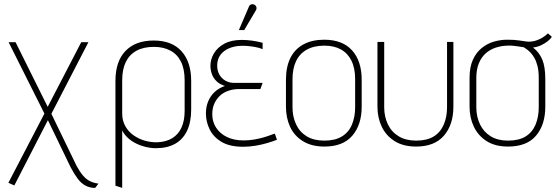

<svg xmlns="http://www.w3.org/2000/svg" viewBox="-20 -706 2720 938"><path d="M354 104 231 -150 412 -500H377L213 -184L56 -500H22L197 -151L21 187L50 200L214 -119L325 111Q343 145 360 167.5Q377 190 398 201Q419 212 445 212L461 191Q437 188 418.5 178.5Q400 169 384.5 150.5Q369 132 354 104Z M914 -171V-311Q914 -403 867 -455.5Q820 -508 731 -508Q642 -508 593 -457Q544 -406 544 -311V201L577 212V-69Q586 -50 603.5 -33.5Q621 -17 644 -5.5Q667 6 692 12Q717 18 741 18Q797 18 835.5 -3.5Q874 -25 894 -67.5Q914 -110 914 -171ZM882 -314V-164Q882 -116 866.5 -82.5Q851 -49 821.5 -31Q792 -13 750 -11Q719 -10 688.5 -18.5Q658 -27 632.5 -45Q607 -63 592 -90Q577 -117 577 -151V-314Q577 -367 594.5 -403Q612 -439 646.5 -458Q681 -477 732 -477Q778 -477 812 -459Q846 -441 864 -405Q882 -369 882 -314Z M1263 -466V-497Q1237 -504 1211 -507.5Q1185 -511 1161 -511Q1110 -511 1076 -492.5Q1042 -474 1025 -445Q1008 -416 1008 -384Q1008 -366 1014.5 -346Q1021 -326 1037 -310Q1053 -294 1079 -286Q1035 -271 1010.5 -235.5Q986 -200 986 -151Q986 -112 1004 -74.5Q1022 -37 1062 -13Q1102 11 1168 11Q1197 11 1227.5 6Q1258 1 1285 -7Q1312 -15 1333 -23L1323 -53Q1317 -52 1303 -46.5Q1289 -41 1268.5 -35Q1248 -29 1222.5 -24.5Q1197 -20 1170 -20Q1123 -20 1089 -36.5Q1055 -53 1036 -82Q1017 -111 1017 -148Q1017 -177 1027 -199.5Q1037 -222 1054 -238Q1071 -254 1095.5 -262.5Q1120 -271 1149 -271H1252L1263 -301H1125Q1100 -301 1081 -312Q1062 -323 1051.5 -342Q1041 -361 1041 -385Q1041 -417 1057 -438Q1073 -459 1099 -470Q1125 -481 1155 -482Q1169 -483 1187.5 -481.5Q1206 -480 1226 -476.5Q1246 -473 1263 -466ZM1228 -652Q1232 -657 1233 -663Q1234 -669 1231.5 -674.5Q1229 -680 1223 -683Q1217 -686 1211.5 -685.5Q1206 -685 1201.5 -681.5Q1197 -678 1195 -671L1147 -559H1173Z M1747 -185V-316Q1747 -408 1700 -460Q1653 -512 1564 -512Q1505 -512 1463 -489.5Q1421 -467 1399 -423.5Q1377 -380 1377 -316V-185Q1377 -131 1397 -87Q1417 -43 1459.5 -16.5Q1502 10 1565 10Q1656 10 1701.5 -43.5Q1747 -97 1747 -185ZM1715 -319V-182Q1715 -135 1699.5 -97.5Q1684 -60 1650.5 -39.5Q1617 -19 1565 -19Q1513 -19 1478.5 -40Q1444 -61 1426.5 -98.5Q1409 -136 1409 -182V-319Q1409 -371 1426.5 -407.5Q1444 -444 1479 -463.5Q1514 -483 1565 -483Q1612 -483 1645.5 -464.5Q1679 -446 1697 -409.5Q1715 -373 1715 -319Z M2195 -185V-501H2164V-182Q2164 -135 2148 -97.5Q2132 -60 2099 -39.5Q2066 -19 2013 -19Q1963 -19 1928 -40Q1893 -61 1875 -98.5Q1857 -136 1857 -182V-501H1824V-185Q1824 -131 1845 -87Q1866 -43 1908 -16.5Q1950 10 2013 10Q2103 10 2149 -43.5Q2195 -97 2195 -185Z M2676 -526 2657 -543Q2640 -527 2620.5 -517Q2601 -507 2582 -504Q2568 -501 2553 -503Q2538 -505 2515.5 -508.5Q2493 -512 2458 -512Q2425 -512 2392.5 -502.5Q2360 -493 2333 -471Q2306 -449 2290 -413.5Q2274 -378 2274 -325V-185Q2274 -131 2295 -87Q2316 -43 2357.5 -16.5Q2399 10 2462 10Q2554 10 2599 -43.5Q2644 -97 2644 -185V-320Q2644 -380 2629 -415.5Q2614 -451 2584 -474Q2604 -476 2622.5 -484.5Q2641 -493 2655.5 -504.5Q2670 -516 2676 -526ZM2612 -325V-182Q2612 -135 2596.5 -97.5Q2581 -60 2548 -39.5Q2515 -19 2462 -19Q2412 -19 2377.5 -40Q2343 -61 2325 -98.5Q2307 -136 2307 -182V-325Q2307 -367 2319.5 -397Q2332 -427 2353 -445.5Q2374 -464 2401 -473Q2428 -482 2457 -483Q2472 -484 2486 -482.5Q2500 -481 2513.5 -479Q2527 -477 2539 -475Q2544 -472 2552.5 -466Q2561 -460 2571 -450Q2581 -440 2590.5 -423.5Q2600 -407 2606 -383Q2612 -359 2612 -325Z"/></svg>

Font: Advent Pro ExtraLight
Style: Regular
Weight: 250
Version: Version 3.000